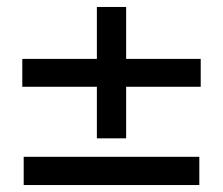

<svg xmlns="http://www.w3.org/2000/svg" viewBox="-20 -531 640 551"><path d="M258 -134V-282H44V-362H258V-511H342V-362H556V-282H342V-134ZM48 0V-81H552V0Z"/></svg>

Font: Chivo Mono
Style: Regular
Weight: 400
Monospace: yes
Designer: Hector Gatti
Foundry: Omnibus-Type
Version: Version 1.008; ttfautohint (v1.8.4.7-5d5b)